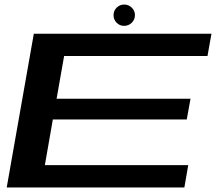

<svg xmlns="http://www.w3.org/2000/svg" viewBox="-20 -823 982 843"><path d="M9.5 0H789.5L806.5 -98H177L212 -298.5H800L816.5 -389.5H228.5L261.5 -577H891L908.5 -675H128.5ZM524.5 -709.5Q545 -709.5 558.8 -723.5Q572.5 -737.5 572.5 -756.5Q572.5 -776 558.5 -789.5Q544.5 -803 525.5 -803Q506 -803 492.2 -789.5Q478.5 -776 478.5 -756.5Q478.5 -737 492 -723.2Q505.5 -709.5 524.5 -709.5Z"/></svg>

Font: Anybody ExtraExpanded Medium
Style: Italic
Weight: 500
Width: 8
Italic angle: -10°
Version: Version 1.113;gftools[0.9.25]